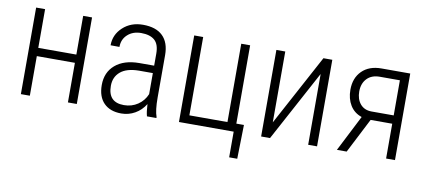

<svg xmlns="http://www.w3.org/2000/svg" viewBox="-65 -767 2567 1154"><g transform="rotate(10 1218.5 -190.5)"><path d="M417.5 0H363.3V-241.7H130.9V0H76.2V-528.3H130.9V-292H363.3V-528.3H417.5Z M845.7 0Q838.4 -25.4 835.9 -73.2Q811.5 -33.7 773.2 -12Q734.9 9.8 689.9 9.8Q621.6 9.8 583.5 -28.8Q545.4 -67.4 545.4 -138.7Q545.4 -216.3 598.4 -261.7Q651.4 -307.1 744.6 -307.6H835.4V-381.3Q835.4 -438 807.4 -462.6Q779.3 -487.3 725.1 -487.3Q674.8 -487.3 642.6 -458Q610.4 -428.7 610.4 -382.3L556.2 -382.8Q556.2 -447.8 605 -492.9Q653.8 -538.1 727.5 -538.1Q807.1 -538.1 848.1 -498Q889.2 -458 889.2 -381.3V-122.1Q889.2 -44.4 903.3 -5.9V0ZM696.8 -42.5Q744.6 -42.5 781.5 -67.4Q818.4 -92.3 835.4 -133.8V-262.2H749.5Q675.3 -261.2 637.7 -229.2Q600.1 -197.3 600.1 -143.1Q600.1 -42.5 696.8 -42.5Z M1041 -528.3H1095.7V-50.3H1328.1V-528.3H1382.3V-50.3H1428.7L1424.3 156.7H1375V0H1041Z M1829.6 -528.3H1883.8V0H1829.6V-432.1L1596.7 0H1542.5V-528.3H1596.7V-95.7Z M2359.4 -528.3V0H2305.2V-212.4H2173.3L2064.5 0H2004.9L2117.2 -220.2Q2070.8 -235.8 2046.4 -275.6Q2022 -315.4 2022 -370.1Q2022 -441.9 2065.4 -485.1Q2108.9 -528.3 2184.1 -528.3ZM2076.2 -369.1Q2076.2 -322.3 2100.8 -293Q2125.5 -263.7 2168.9 -263.2H2305.2V-477.5H2182.6Q2132.8 -477.5 2104.5 -447.8Q2076.2 -418 2076.2 -369.1Z"/></g></svg>

Font: Roboto Condensed Light
Style: Regular
Weight: 300
Designer: Google
Version: Version 2.134; 2016